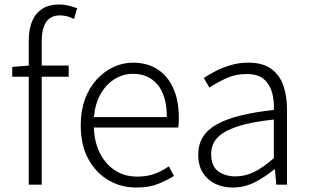

<svg xmlns="http://www.w3.org/2000/svg" viewBox="-20 -828 1393 861"><path d="M109 0V-645Q109 -698 124.5 -734Q140 -770 170.5 -789Q201 -808 246 -808Q266 -808 286.5 -803Q307 -798 326 -791L312 -743Q281 -759 249 -759Q206 -759 186.5 -728.5Q167 -698 167 -641V0ZM35 -484V-528L110 -534H288V-484Z M591 13Q522 13 465.5 -20.5Q409 -54 375.5 -116Q342 -178 342 -266Q342 -331 361 -383Q380 -435 413.5 -471.5Q447 -508 489 -527.5Q531 -547 576 -547Q640 -547 686 -517.5Q732 -488 757 -432.5Q782 -377 782 -299Q782 -288 781.5 -277.5Q781 -267 779 -256H401Q403 -192 427.5 -142.5Q452 -93 495 -64.5Q538 -36 596 -36Q639 -36 673 -48.5Q707 -61 737 -82L760 -39Q728 -19 688 -3Q648 13 591 13ZM401 -303H728Q728 -399 687 -448Q646 -497 576 -497Q533 -497 495 -474Q457 -451 432 -408Q407 -365 401 -303Z M1024 13Q981 13 946 -3.5Q911 -20 890 -52.5Q869 -85 869 -135Q869 -223 950.5 -269.5Q1032 -316 1208 -335Q1210 -375 1200.5 -411.5Q1191 -448 1164.5 -472Q1138 -496 1087 -496Q1035 -496 991.5 -475.5Q948 -455 919 -435L894 -478Q914 -492 944.5 -508Q975 -524 1013 -535.5Q1051 -547 1094 -547Q1158 -547 1196 -519.5Q1234 -492 1250.5 -445Q1267 -398 1267 -338V0H1219L1213 -68H1209Q1170 -35 1123 -11Q1076 13 1024 13ZM1036 -37Q1080 -37 1121 -57.5Q1162 -78 1208 -119V-292Q1104 -281 1042 -260Q980 -239 953.5 -209Q927 -179 927 -138Q927 -82 959 -59.5Q991 -37 1036 -37Z"/></svg>

Font: Noto Sans KR Thin Light
Style: Regular
Weight: 300
Version: Version 2.004-H2;hotconv 1.0.118;makeotfexe 2.5.65603